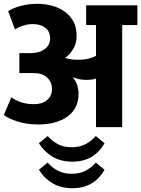

<svg xmlns="http://www.w3.org/2000/svg" viewBox="-20 -670 744 1012"><path d="M23 -611Q52 -630 93.5 -640Q135 -650 177 -650Q216 -650 253.5 -640Q291 -630 320 -609.5Q349 -589 366.5 -557.5Q384 -526 384 -482Q384 -439 364 -408.5Q344 -378 323 -365Q334 -361 351 -358Q368 -355 390 -355Q423 -355 447.5 -361Q472 -367 486 -376V-538H434V-642H704V-538H624V0H486V-257Q481 -253 466 -251Q451 -249 433 -249Q399 -249 368 -262L366 -259Q379 -245 386.5 -222.5Q394 -200 394 -176Q394 -98 336 -56Q278 -14 181 -14Q123 -14 74.5 -29Q26 -44 0 -64L40 -157Q63 -140 92.5 -130.5Q122 -121 158 -121Q203 -121 228.5 -143Q254 -165 254 -200Q254 -238 228 -261.5Q202 -285 156 -285H82V-390H143Q187 -390 215.5 -411Q244 -432 244 -467Q244 -505 218.5 -524Q193 -543 155 -543Q103 -543 59 -515ZM361 182Q301 182 257 156Q213 130 185 85L231 47Q254 73 284.5 89.5Q315 106 358 106Q401 106 431.5 89.5Q462 73 485 47L531 85Q505 131 463 156.5Q421 182 361 182ZM361 322Q301 322 257 296Q213 270 185 225L231 187Q254 213 284.5 229.5Q315 246 358 246Q401 246 431.5 229.5Q462 213 485 187L531 225Q505 271 463 296.5Q421 322 361 322Z"/></svg>

Font: Mukta ExtraBold
Style: Regular
Weight: 800
Designer: Girish Dalvi and Yashodeep Gholap
Foundry: Ek Type
Version: Version 2.538;PS 1.002;hotconv 16.6.51;makeotf.lib2.5.65220;